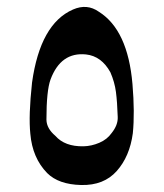

<svg xmlns="http://www.w3.org/2000/svg" viewBox="-20 -512 466 547"><path d="M358.4 -132.3Q349.6 -66.4 312.7 -24.9Q275.9 16.6 211.4 15.1Q147 13.7 114.3 -19Q72.3 -62 66.4 -130.9Q61 -182.1 71.3 -276.9Q94.7 -444.3 188 -484.9Q228 -502.4 261.7 -478.5Q344.2 -426.8 357.4 -272.5Q364.3 -190.9 358.4 -132.3ZM297.9 -132.8Q316.4 -155.8 315.4 -178.7Q314 -221.7 310.3 -250Q306.6 -278.3 294.4 -306.2Q269 -352.1 225.1 -356.9Q153.3 -364.3 124 -285.6Q112.3 -253.9 112.3 -170.9Q112.8 -146 137.7 -125Q164.6 -94.2 217.8 -95.2Q240.7 -95.7 262.9 -105.2Q285.2 -114.7 297.9 -132.8Z"/></svg>

Font: Amiri Typewriter
Style: Bold
Weight: 700
Monospace: yes
Designer: Khaled Hosny
Version: Version 1.1